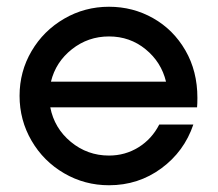

<svg xmlns="http://www.w3.org/2000/svg" viewBox="-20 -541 645 569"><path d="M38 -257Q38 -329 73.5 -389.5Q109 -450 170 -485.5Q231 -521 303 -521Q374 -521 434 -487Q494 -453 529.5 -391.5Q565 -330 565 -251Q565 -233 564 -223H129Q141 -161 190 -120.5Q239 -80 303 -80Q351 -80 390.5 -104.5Q430 -129 452 -172H553Q526 -92 458 -42Q390 8 303 8Q231 8 170 -27.5Q109 -63 73.5 -124Q38 -185 38 -257ZM472 -299Q458 -357 411.5 -395Q365 -433 303 -433Q241 -433 193 -395Q145 -357 131 -299Z"/></svg>

Font: Lineal
Style: Regular
Weight: 400
Designer: Created by Frank Adebiaye with contributions from Anton Moglia & Ariel Martín Pérez
Created by Frank ADEBIAYE with FontF
Foundry: Velvetyne Type Foundry
Version: Version 2.000